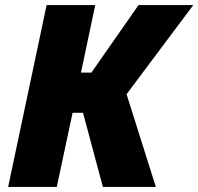

<svg xmlns="http://www.w3.org/2000/svg" viewBox="-20 -734 779 754"><path d="M12 0H203L265 -291H306L384 0H592L477 -364L739 -714H524L339 -449H298L354 -714H163Z"/></svg>

Font: Noto Sans Black
Style: Italic
Weight: 900
Italic angle: -12°
Designer: Monotype Design Team
Foundry: Monotype Imaging Inc.
Version: Version 2.013